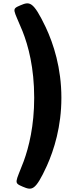

<svg xmlns="http://www.w3.org/2000/svg" viewBox="-20 -883 443 1151"><path d="M261 111C304 15 348 -124 348 -297C348 -475 301 -620 254 -720C178 -879 157 -874 102 -851C46 -827 61 -829 115 -696C150 -608 185 -476 185 -297C185 -128 153 -1 122 84C73 213 60 212 116 236C171 259 191 264 261 111Z"/></svg>

Font: Hussar Print
Style: Bold
Weight: 700
Foundry: Cannot Into Space Fonts
Version: Version 2.00